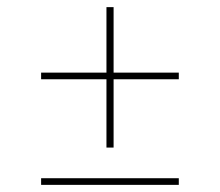

<svg xmlns="http://www.w3.org/2000/svg" viewBox="-20 -518 616 538"><path d="M298.3 -104.5H278.3V-295.9H95.2V-314.5H278.3V-498H298.3V-314.5H481V-295.9H298.3ZM481 0H95.2V-18.6H481Z"/></svg>

Font: Kumbh Sans Thin
Style: Regular
Weight: 250
Version: Version 1.004